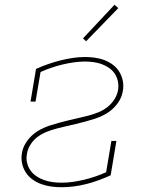

<svg xmlns="http://www.w3.org/2000/svg" viewBox="-20 -777 640 805"><path d="M238 8Q216 8 194.5 5Q173 2 153.5 -5Q134 -12 117 -24Q100 -36 88.5 -53.5Q77 -71 72.5 -92Q68 -113 72 -135Q75 -155 86 -174Q97 -193 113 -208Q129 -223 148.5 -233.5Q168 -244 188 -250.5Q208 -257 228.5 -262.5Q249 -268 269.5 -273Q290 -278 310.5 -282.5Q331 -287 351.5 -292.5Q372 -298 392 -306Q412 -314 429.5 -327.5Q447 -341 459 -359.5Q471 -378 475 -399Q478 -417 474.5 -435Q471 -453 461.5 -467.5Q452 -482 437.5 -492Q423 -502 407 -508Q391 -514 372.5 -516.5Q354 -519 336 -519Q313 -519 289 -515.5Q265 -512 242 -506.5Q219 -501 195.5 -493Q172 -485 150 -475L129 -351H108L131 -488Q155 -499 181 -508Q207 -517 232.5 -523.5Q258 -530 284.5 -534Q311 -538 336 -538Q357 -538 378.5 -535Q400 -532 419 -524.5Q438 -517 454 -505Q470 -493 480.5 -475.5Q491 -458 495 -437.5Q499 -417 495 -396Q492 -375 481 -356Q470 -337 454 -322Q438 -307 418.5 -296.5Q399 -286 379 -279.5Q359 -273 338.5 -267.5Q318 -262 297.5 -257Q277 -252 256.5 -247.5Q236 -243 215.5 -237.5Q195 -232 175 -224Q155 -216 137.5 -203Q120 -190 108 -171Q96 -152 93 -132Q89 -113 93.5 -94.5Q98 -76 108 -62Q118 -48 133 -38Q148 -28 165 -22Q182 -16 201 -13.5Q220 -11 238 -11Q262 -11 286 -14.5Q310 -18 333 -23.5Q356 -29 379.5 -37Q403 -45 425 -55L447 -186H468L444 -42Q420 -31 394 -21.5Q368 -12 342.5 -5.5Q317 1 290.5 4.5Q264 8 238 8ZM341 -604 328 -616 460 -757 476 -743Z"/></svg>

Font: Iosevka Slab Thin Extended
Style: Italic
Weight: 100
Width: 7
Italic angle: -9°
Monospace: yes
Designer: Belleve Invis
Foundry: Belleve Invis
Version: Version 11.1.0; ttfautohint (v1.8.3)